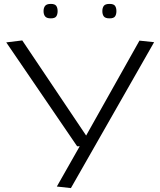

<svg xmlns="http://www.w3.org/2000/svg" viewBox="-20 -749 821 983"><path d="M271 206 388 0H375L12 -532L94 -542L421 -55L694 -541L769 -533L343 214ZM541 -655Q519 -655 511.5 -665Q504 -675 504 -692Q504 -709 511.5 -719Q519 -729 541 -729Q562 -729 569 -719Q576 -709 576 -692Q576 -675 569 -665Q562 -655 541 -655ZM240 -655Q219 -655 211 -665Q203 -675 203 -692Q203 -709 211 -719Q219 -729 240 -729Q261 -729 268 -719Q275 -709 275 -692Q275 -675 268 -665Q261 -655 240 -655Z"/></svg>

Font: Georama ExtraExtended Light
Style: Regular
Weight: 300
Width: 8
Designer: Jean-Baptiste Levee
Foundry: Production Type
Version: Version 1.000